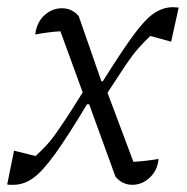

<svg xmlns="http://www.w3.org/2000/svg" viewBox="-29 -508 519 534"><path d="M412 -66Q409 -34 387.5 -14Q366 6 339 6Q311 6 292 -17L219 -218H213Q159 -128 124 -79.5Q89 -31 63 -12.5Q37 6 8 6Q4 6 0 6Q-4 6 -9 5L10 -89L70 -74Q85 -88 97.5 -101Q110 -114 123 -132Q136 -150 154.5 -178Q173 -206 201 -251L139 -421Q121 -420 102.5 -417.5Q84 -415 69 -412Q73 -446 94.5 -465.5Q116 -485 143 -485Q172 -485 190 -463L253 -282H257Q309 -365 342 -410Q375 -455 400 -471.5Q425 -488 452 -488Q456 -488 460 -487.5Q464 -487 468 -487L447 -392L389 -408Q369 -389 353.5 -371Q338 -353 319.5 -325.5Q301 -298 270 -250L342 -58Q379 -60 412 -66Z"/></svg>

Font: Piazzolla Light
Style: Italic
Weight: 300
Italic angle: -11.3°
Designer: Juan Pablo del Peral
Foundry: Huerta Tipografica
Version: Version 1.330